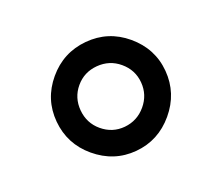

<svg xmlns="http://www.w3.org/2000/svg" viewBox="-62 -784 524 454"><g transform="rotate(20 200.0 -556.5)"><path d="M200.2 -415Q141.6 -415 100.3 -456.1Q59.1 -497.1 59.1 -556.2Q59.1 -615.2 100.3 -656.7Q141.6 -698.2 200.2 -698.2Q260.3 -698.2 301 -657Q341.8 -615.7 341.8 -556.2Q341.8 -496.6 301 -455.8Q260.3 -415 200.2 -415ZM200.2 -477.1Q233.4 -477.1 256.1 -500.2Q278.8 -523.4 278.8 -556.2Q278.8 -588.9 256.1 -611.8Q233.4 -634.8 200.2 -634.8Q168 -634.8 144.5 -611.6Q121.1 -588.4 121.1 -556.2Q121.1 -523.9 144.5 -500.5Q168 -477.1 200.2 -477.1Z"/></g></svg>

Font: Archivo Medium
Style: Regular
Weight: 500
Designer: Hector Gatti
Foundry: Omnibus-Type
Version: Version 2.001